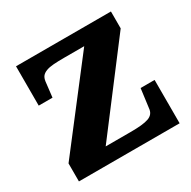

<svg xmlns="http://www.w3.org/2000/svg" viewBox="-121 -630 745 748"><g transform="rotate(-30 251.0 -255.5)"><path d="M170 -43 157 -66H299Q327 -66 347 -68Q367 -70 380 -74.5Q393 -79 400 -88Q407 -97 408 -111L419 -195H482V0H29V-81L328 -469L368 -446H221Q192 -446 172 -444.5Q152 -443 139 -438Q126 -433 119.5 -425Q113 -417 111 -403L103 -334H41V-511H468V-435Z"/></g></svg>

Font: Roboto Serif 28pt SemiBold
Style: Regular
Weight: 600
Designer: Greg Gazdowicz
Foundry: Commercial Type
Version: Version 1.008